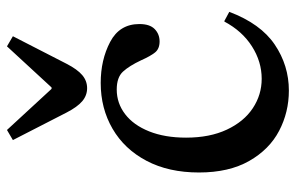

<svg xmlns="http://www.w3.org/2000/svg" viewBox="-169 -670 849 551"><g transform="rotate(-90 255.5 -394.5)"><path d="M293 -530Q359 -530 410.5 -503Q462 -476 462 -419Q462 -389 447.5 -375Q433 -361 412 -361Q391 -361 380.5 -374Q370 -387 358 -414Q342 -448 325.5 -466Q309 -484 274 -484Q235 -484 203.5 -460Q172 -436 154 -391Q136 -346 136 -285Q136 -217 159 -168Q182 -119 220.5 -93.5Q259 -68 305 -68Q354 -68 398 -96Q442 -124 469 -175H471L497 -161Q463 -71 403 -30.5Q343 10 271 10Q209 10 155.5 -18Q102 -46 69 -104Q36 -162 36 -248Q36 -335 69.5 -398.5Q103 -462 161.5 -496Q220 -530 293 -530ZM158 -799 276 -671H280L398 -799L427 -782L348 -628Q332 -597 315.5 -583Q299 -569 278 -569Q257 -569 240.5 -583Q224 -597 208 -628L129 -782Z"/></g></svg>

Font: Minipax
Style: Regular
Weight: 400
Designer: Raphaël Ronot
Foundry: Velvetyne Type Foundry
Version: Version 1.000